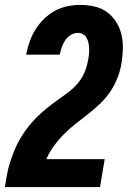

<svg xmlns="http://www.w3.org/2000/svg" viewBox="-20 -763 540 783"><path d="M388 0H0V-1Q4 -26 8.5 -51Q13 -76 21 -101Q29 -126 39 -150.5Q49 -175 62.5 -198Q76 -221 92.5 -242.5Q109 -264 128.5 -283.5Q148 -303 169.5 -320.5Q191 -338 213 -353.5Q235 -369 257 -385.5Q279 -402 296.5 -422.5Q314 -443 324.5 -467.5Q335 -492 339 -518L340 -521Q342 -532 343 -543.5Q344 -555 343.5 -566.5Q343 -578 340.5 -589Q338 -600 333 -609Q328 -618 318.5 -623.5Q309 -629 297 -629Q282 -629 268 -620Q254 -611 245.5 -598Q237 -585 232 -570.5Q227 -556 224 -541V-540H87V-542Q92 -568 101 -593.5Q110 -619 124.5 -642.5Q139 -666 159.5 -686Q180 -706 204 -719Q228 -732 254.5 -737.5Q281 -743 307 -743Q337 -743 365.5 -736.5Q394 -730 416.5 -713.5Q439 -697 454 -673Q469 -649 475.5 -621Q482 -593 481 -563Q480 -533 475 -502Q470 -473 458.5 -444Q447 -415 429.5 -389Q412 -363 388.5 -340.5Q365 -318 340 -298.5Q315 -279 289.5 -259Q264 -239 241.5 -216.5Q219 -194 200 -168Q181 -142 169 -114H407Z"/></svg>

Font: Iosevka Heavy Oblique
Style: Regular
Weight: 900
Italic angle: -9°
Monospace: yes
Designer: Belleve Invis
Foundry: Belleve Invis
Version: Version 32.5.0; ttfautohint (v1.8.4)